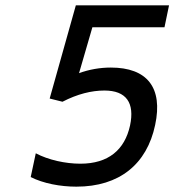

<svg xmlns="http://www.w3.org/2000/svg" viewBox="-20 -690 653 719"><path d="M266 9C427 9 530 -75 561 -222C591 -362 531 -437 395 -437C355 -437 314 -430 276 -416L326 -588H596L613 -670H264L166 -321L214 -309C270 -338 323 -351 371 -351C453 -351 485 -305 467 -220C447 -129 386 -77 281 -77C225 -77 161 -91 114 -116L95 -27C142 -3 206 9 266 9Z"/></svg>

Font: LT Wave Mono
Style: Italic
Weight: 400
Designer: Daniel Lyons
Version: Version 2.5 (Glyphs App)